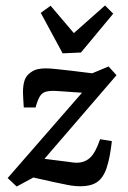

<svg xmlns="http://www.w3.org/2000/svg" viewBox="-20 -674 469 702"><path d="M41 8 8 -23 307 -366 308 -333 193 -341Q166 -343 150.5 -339.5Q135 -336 126.5 -323Q118 -310 110 -281H67Q66 -298 65 -312Q64 -326 64 -336Q64 -363 70 -380.5Q76 -398 92 -409Q104 -418 117.5 -421Q131 -424 147 -424Q164 -424 190 -421Q216 -418 244 -415L317 -406L377 -431L406 -399L113 -59V-97L232 -82Q238 -81 245.5 -80Q253 -79 260 -79Q289 -79 309 -97Q329 -115 346 -165L389 -158Q382 -95 369.5 -59Q357 -23 334.5 -8Q312 7 275 7Q251 7 226.5 2Q202 -3 178 -8L102 -25ZM394 -624 276 -482 209 -479 129 -627 165 -653 250 -553 364 -654Z"/></svg>

Font: Rasa Medium
Style: Italic
Weight: 500
Italic angle: -7.10001°
Designer: Anna Giedrys (Yrsa+Rasa design), David Brezina (Yrsa art-direction, Rasa art-direction, design)
Foundry: Rosetta Type Foundry
Version: Version 2.004